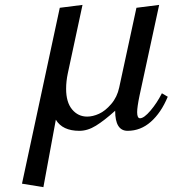

<svg xmlns="http://www.w3.org/2000/svg" viewBox="-20 -522 709 784"><path d="M224.1 -490.2 316.9 -502 256.8 -222.2Q250 -189.9 250 -159.2Q250 -104.5 274.4 -75.2Q298.8 -45.9 335.9 -45.9Q358.9 -45.9 384.3 -57.4Q409.7 -68.8 434.1 -97.2Q458.5 -125.5 466.8 -165L537.1 -490.2L629.9 -502L549.8 -131.8Q540 -84.5 540 -64Q540 -39.1 551.8 -39.1Q567.9 -39.1 594.5 -70.3Q621.1 -101.6 641.1 -141.1L665 -127Q637.7 -61.5 595.9 -24.7Q554.2 12.2 501 12.2Q450.2 12.2 450.2 -69.8Q405.8 -29.8 371.8 -8.8Q337.9 12.2 304.2 12.2Q234.9 12.2 208 -33.2L157.2 242.2L69.8 228Z"/></svg>

Font: Linguistics Pro
Style: Italic
Weight: 400
Italic angle: -12°
Designer: Stefan Peev, Context Ltd
Foundry: Stefan Peev, Context Ltd
Version: Version 001.000